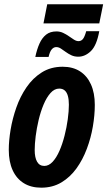

<svg xmlns="http://www.w3.org/2000/svg" viewBox="-20 -867 502 897"><path d="M172.9 9.8Q125 9.8 91.1 -11.2Q57.1 -32.2 39.1 -71.8Q21 -111.3 21 -167Q21 -209.5 29.5 -261Q38.1 -312.5 56.2 -364.3Q74.2 -416 103.8 -459.2Q133.3 -502.4 175.3 -528.8Q217.3 -555.2 272.9 -555.2Q320.3 -555.2 353.8 -533.7Q387.2 -512.2 405 -472.4Q422.9 -432.6 422.9 -377Q422.9 -329.1 413.8 -275.9Q404.8 -222.7 385.7 -171.9Q366.7 -121.1 337.2 -80.1Q307.6 -39.1 266.6 -14.6Q225.6 9.8 172.9 9.8ZM187 -91.8Q208 -91.8 226.1 -111.3Q244.1 -130.9 258.1 -163.1Q272 -195.3 281.7 -233.6Q291.5 -272 296.6 -309.8Q301.8 -347.7 301.8 -377.9Q301.8 -401.9 297.1 -418.7Q292.5 -435.5 282.5 -444.3Q272.5 -453.1 256.8 -453.1Q234.4 -453.1 216.1 -432.6Q197.8 -412.1 183.8 -378.9Q169.9 -345.7 160.6 -306.9Q151.4 -268.1 146.7 -231Q142.1 -193.8 142.1 -166Q142.1 -130.9 153.3 -111.3Q164.6 -91.8 187 -91.8ZM145 -601.1Q152.3 -636.2 164.3 -663.1Q176.3 -689.9 195.3 -705.1Q214.4 -720.2 243.7 -720.2Q260.3 -720.2 274.9 -713.4Q289.6 -706.5 302.2 -697.5Q314.9 -688.5 325.9 -681.6Q336.9 -674.8 346.7 -674.8Q359.4 -674.8 367.4 -684.8Q375.5 -694.8 382.8 -721.2H443.8Q431.6 -654.3 404.5 -628.2Q377.4 -602.1 345.7 -602.1Q327.6 -602.1 313.2 -608.9Q298.8 -615.7 286.9 -624.5Q274.9 -633.3 264.4 -640.1Q253.9 -647 242.7 -647Q230.5 -647 221.4 -636Q212.4 -625 207 -601.1ZM183.1 -757.8 200.7 -847.2H461.9L443.8 -757.8Z"/></svg>

Font: Open Sans Condensed
Style: Italic
Weight: 400
Width: 3
Italic angle: -12°
Designer: Monotype Design Team
Foundry: Monotype Imaging Inc.
Version: Version 3.000